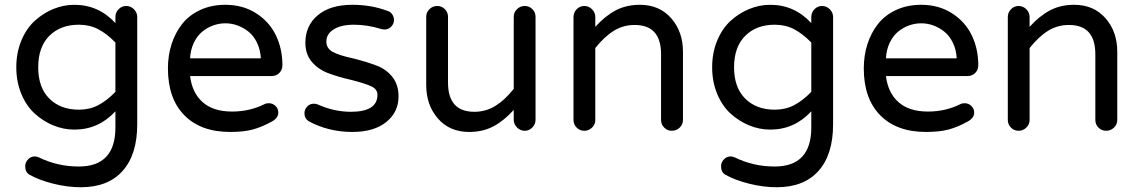

<svg xmlns="http://www.w3.org/2000/svg" viewBox="-20 -540 4749 800"><path d="M551.8 -469.2V-22Q551.8 104 491 172.1Q430.2 240.2 316.9 240.2Q260.7 240.2 201.7 225.3Q142.6 210.4 103 188Q85 177.7 85 152.8Q85 136.7 96.7 124.3Q108.4 111.8 125 111.8Q132.8 111.8 143.1 116.2Q219.7 153.8 308.1 153.8Q460.9 153.8 460.9 -8.8V-76.2Q390.6 0 290 0Q245.1 0 202.6 -17.3Q160.2 -34.7 125.2 -66.2Q90.3 -97.7 69.1 -148.2Q47.9 -198.7 47.9 -259.8Q47.9 -320.8 69.1 -371.3Q90.3 -421.9 125.2 -453.6Q160.2 -485.4 202.6 -502.7Q245.1 -520 290 -520Q390.6 -520 460.9 -443.8V-469.2Q460.9 -487.8 474.1 -501.5Q487.3 -515.1 505.9 -515.1Q524.4 -515.1 538.1 -501.5Q551.8 -487.8 551.8 -469.2ZM309.1 -437Q231.9 -437 185.5 -390.6Q139.2 -344.2 139.2 -259.8Q139.2 -175.3 185.5 -129.2Q231.9 -83 309.1 -83Q353.5 -83 389.4 -101.8Q425.3 -120.6 460.9 -157.2V-362.8Q425.3 -399.4 389.4 -418.2Q353.5 -437 309.1 -437Z M1139.6 -70.8Q1139.6 -48.8 1113.8 -34.2Q1071.8 -10.7 1033.7 -0.5Q995.6 9.8 939 9.8Q816.4 9.8 748 -59.8Q679.7 -129.4 679.7 -254.9Q679.7 -308.6 694.8 -356Q710 -403.3 739 -440.2Q768.1 -477.1 814.5 -498.5Q860.8 -520 918.9 -520Q991.7 -520 1046.6 -485.1Q1101.6 -450.2 1129.2 -393.6Q1156.7 -336.9 1156.7 -268.1Q1156.7 -249 1144 -236.1Q1131.3 -223.1 1110.8 -223.1H772Q780.8 -152.3 825 -113.8Q869.1 -75.2 946.8 -75.2Q1020.5 -75.2 1082 -106Q1088.4 -109.9 1100.1 -109.9Q1116.2 -109.9 1127.9 -98.6Q1139.6 -87.4 1139.6 -70.8ZM772 -296.9H1066.9Q1064.9 -333 1051 -361.8Q1037.1 -390.6 1015.9 -407.7Q994.6 -424.8 970 -433.8Q945.3 -442.9 918.9 -442.9Q892.6 -442.9 867.7 -433.8Q842.8 -424.8 822 -407.5Q801.3 -390.1 787.6 -361.6Q773.9 -333 772 -296.9Z M1454.6 -295.9Q1510.3 -281.7 1550.8 -266.1Q1590.8 -250.5 1615.7 -218.5Q1640.6 -186.5 1640.6 -138.2Q1640.6 -72.8 1589.4 -31.5Q1538.1 9.8 1447.8 9.8Q1348.6 9.8 1265.6 -35.2Q1248.5 -46.9 1248.5 -67.9Q1248.5 -84 1259.8 -95.9Q1271 -107.9 1287.6 -107.9Q1297.9 -107.9 1305.7 -104Q1373 -74.2 1441.9 -74.2Q1552.7 -74.2 1552.7 -145Q1552.7 -167 1529.8 -179Q1506.8 -190.9 1443.8 -207Q1389.6 -219.2 1345.7 -235.8Q1303.7 -252.4 1278.1 -283.7Q1252.4 -314.9 1252.4 -361.8Q1252.4 -433.1 1304.2 -476.6Q1356 -520 1447.8 -520Q1527.3 -520 1592.8 -495.1Q1606.4 -491.7 1614 -480.7Q1621.6 -469.7 1621.6 -457Q1621.6 -440.9 1610.1 -429Q1598.6 -417 1581.5 -417Q1578.6 -417 1568.8 -418.9Q1511.2 -437 1454.6 -437Q1401.4 -437 1370.6 -417.7Q1339.8 -398.4 1339.8 -367.2Q1339.8 -338.9 1365.5 -324.2Q1391.1 -309.6 1454.6 -295.9Z M1755.9 -186V-470.2Q1755.9 -488.8 1769.5 -502Q1783.2 -515.1 1801.8 -515.1Q1820.3 -515.1 1833.5 -502Q1846.7 -488.8 1846.7 -470.2V-195.8Q1846.7 -74.2 1956.5 -74.2Q2004.4 -74.2 2043.9 -98.6Q2083.5 -123 2120.6 -169.9V-470.2Q2120.6 -488.8 2134.3 -502Q2147.9 -515.1 2166.5 -515.1Q2185.1 -515.1 2198.2 -502Q2211.4 -488.8 2211.4 -470.2V-41Q2211.4 -22.5 2198.2 -8.8Q2185.1 4.9 2166.5 4.9Q2147.9 4.9 2134.3 -8.8Q2120.6 -22.5 2120.6 -41V-82Q2079.6 -36.6 2035.6 -13.4Q1991.7 9.8 1934.6 9.8Q1853.5 9.8 1804.7 -46.1Q1755.9 -102.1 1755.9 -186Z M2825.7 -324.2V-40Q2825.7 -21.5 2812 -8.3Q2798.3 4.9 2779.3 4.9Q2760.7 4.9 2747.6 -8.3Q2734.4 -21.5 2734.4 -40V-314Q2734.4 -436 2624.5 -436Q2576.7 -436 2537.4 -411.6Q2498 -387.2 2460.4 -339.8V-40Q2460.4 -21.5 2446.8 -8.3Q2433.1 4.9 2414.6 4.9Q2396 4.9 2382.8 -8.3Q2369.6 -21.5 2369.6 -40V-469.2Q2369.6 -487.8 2382.8 -501.5Q2396 -515.1 2414.6 -515.1Q2433.1 -515.1 2446.8 -501.5Q2460.4 -487.8 2460.4 -469.2V-428.2Q2501.5 -473.6 2545.4 -496.8Q2589.4 -520 2646.5 -520Q2727.5 -520 2776.6 -464.1Q2825.7 -408.2 2825.7 -324.2Z M3451.2 -469.2V-22Q3451.2 104 3390.4 172.1Q3329.6 240.2 3216.3 240.2Q3160.2 240.2 3101.1 225.3Q3042 210.4 3002.4 188Q2984.4 177.7 2984.4 152.8Q2984.4 136.7 2996.1 124.3Q3007.8 111.8 3024.4 111.8Q3032.2 111.8 3042.5 116.2Q3119.1 153.8 3207.5 153.8Q3360.4 153.8 3360.4 -8.8V-76.2Q3290 0 3189.5 0Q3144.5 0 3102.1 -17.3Q3059.6 -34.7 3024.7 -66.2Q2989.7 -97.7 2968.5 -148.2Q2947.3 -198.7 2947.3 -259.8Q2947.3 -320.8 2968.5 -371.3Q2989.7 -421.9 3024.7 -453.6Q3059.6 -485.4 3102.1 -502.7Q3144.5 -520 3189.5 -520Q3290 -520 3360.4 -443.8V-469.2Q3360.4 -487.8 3373.5 -501.5Q3386.7 -515.1 3405.3 -515.1Q3423.8 -515.1 3437.5 -501.5Q3451.2 -487.8 3451.2 -469.2ZM3208.5 -437Q3131.3 -437 3085 -390.6Q3038.6 -344.2 3038.6 -259.8Q3038.6 -175.3 3085 -129.2Q3131.3 -83 3208.5 -83Q3252.9 -83 3288.8 -101.8Q3324.7 -120.6 3360.4 -157.2V-362.8Q3324.7 -399.4 3288.8 -418.2Q3252.9 -437 3208.5 -437Z M4039.1 -70.8Q4039.1 -48.8 4013.2 -34.2Q3971.2 -10.7 3933.1 -0.5Q3895 9.8 3838.4 9.8Q3715.8 9.8 3647.5 -59.8Q3579.1 -129.4 3579.1 -254.9Q3579.1 -308.6 3594.2 -356Q3609.4 -403.3 3638.4 -440.2Q3667.5 -477.1 3713.9 -498.5Q3760.3 -520 3818.4 -520Q3891.1 -520 3946 -485.1Q4001 -450.2 4028.6 -393.6Q4056.2 -336.9 4056.2 -268.1Q4056.2 -249 4043.5 -236.1Q4030.8 -223.1 4010.3 -223.1H3671.4Q3680.2 -152.3 3724.4 -113.8Q3768.6 -75.2 3846.2 -75.2Q3919.9 -75.2 3981.4 -106Q3987.8 -109.9 3999.5 -109.9Q4015.6 -109.9 4027.3 -98.6Q4039.1 -87.4 4039.1 -70.8ZM3671.4 -296.9H3966.3Q3964.4 -333 3950.4 -361.8Q3936.5 -390.6 3915.3 -407.7Q3894 -424.8 3869.4 -433.8Q3844.7 -442.9 3818.4 -442.9Q3792 -442.9 3767.1 -433.8Q3742.2 -424.8 3721.4 -407.5Q3700.7 -390.1 3687 -361.6Q3673.3 -333 3671.4 -296.9Z M4635.3 -324.2V-40Q4635.3 -21.5 4621.6 -8.3Q4607.9 4.9 4588.9 4.9Q4570.3 4.9 4557.1 -8.3Q4543.9 -21.5 4543.9 -40V-314Q4543.9 -436 4434.1 -436Q4386.2 -436 4346.9 -411.6Q4307.6 -387.2 4270 -339.8V-40Q4270 -21.5 4256.3 -8.3Q4242.7 4.9 4224.1 4.9Q4205.6 4.9 4192.4 -8.3Q4179.2 -21.5 4179.2 -40V-469.2Q4179.2 -487.8 4192.4 -501.5Q4205.6 -515.1 4224.1 -515.1Q4242.7 -515.1 4256.3 -501.5Q4270 -487.8 4270 -469.2V-428.2Q4311 -473.6 4355 -496.8Q4398.9 -520 4456.1 -520Q4537.1 -520 4586.2 -464.1Q4635.3 -408.2 4635.3 -324.2Z"/></svg>

Font: Aka-Acid-Varela
Style: Regular
Weight: 400
Designer: Joe Prince, Avraham Cornfeld, Cyberella
Foundry: Joe Prince, Avraham Cornfeld, Cyberella
Version: Version 2.000; ttfautohint (v1.5.33-1714) -l 8 -r 50 -G 200 